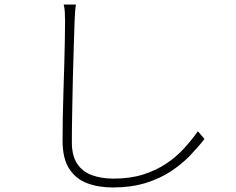

<svg xmlns="http://www.w3.org/2000/svg" viewBox="-20 -788 1040 847"><path d="M315 -768Q312 -749 311 -731.5Q310 -714 309 -693Q308 -650 305.5 -585Q303 -520 301.5 -446Q300 -372 298.5 -297.5Q297 -223 297 -160Q297 -102 320 -66.5Q343 -31 385 -15.5Q427 0 481 0Q555 0 612.5 -18.5Q670 -37 714.5 -67Q759 -97 792.5 -134Q826 -171 853 -209L882 -175Q855 -140 818.5 -102Q782 -64 733.5 -32Q685 0 621.5 19.5Q558 39 478 39Q414 39 364 20Q314 1 285 -44Q256 -89 256 -168Q256 -216 257 -272Q258 -328 260 -387Q262 -446 263.5 -502.5Q265 -559 266 -608Q267 -657 267 -693Q267 -715 266 -733.5Q265 -752 261 -768Z"/></svg>

Font: Noto Sans TC ExtraLight
Style: Regular
Weight: 250
Designer: Ryoko NISHIZUKA  (kana, bopomofo & ideographs); Paul D. Hunt (Latin, Greek & Cyrillic); Sandoll Communications , Soo-you
Foundry: Adobe
Version: Version 2.004-H2;hotconv 1.0.118;makeotfexe 2.5.65603